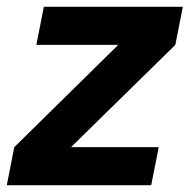

<svg xmlns="http://www.w3.org/2000/svg" viewBox="-31 -545 558 565"><path d="M414 0 436 -112H178L485 -413L507 -525H98L76 -413H317L11 -112L-11 0Z"/></svg>

Font: LVC Sans
Style: Bold Italic
Weight: 700
Italic angle: -11.31°
Designer: Mike Abbink, Paul van der Laan, Pieter van Rosmalen
Foundry: Bold Monday
Version: Version 3.0